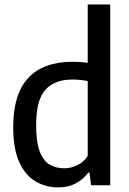

<svg xmlns="http://www.w3.org/2000/svg" viewBox="-20 -828 577 858"><path d="M240 9.5Q185.5 9.5 139.8 -16.8Q94 -43 66.5 -102.5Q39 -162 39 -261Q39 -552 306.5 -552Q323 -552 340 -550.8Q357 -549.5 372 -547.5V-808H472.5V0H387L380 -57H374.5Q354 -28 319.8 -9.2Q285.5 9.5 240 9.5ZM267 -76Q296.5 -76 325 -89.5Q353.5 -103 372 -131V-465.5Q339.5 -472.5 303 -472.5Q223.5 -472.5 182.5 -426.5Q141.5 -380.5 141.5 -270Q141.5 -192.5 157.8 -150.5Q174 -108.5 202.2 -92.2Q230.5 -76 267 -76Z"/></svg>

Font: Encode Sans SmCnd Md
Style: Regular
Weight: 500
Width: 4
Designer: Multiple Designers
Foundry: Impallari Type
Version: Version 3.002; ttfautohint (v1.8.3) -l 8 -r 50 -G 200 -x 14 